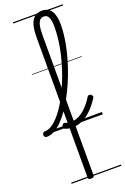

<svg xmlns="http://www.w3.org/2000/svg" viewBox="-335 -1036 1022 1567"><g transform="rotate(-20 176.0 -252.0)"><path d="M165 461Q152 461 146 456.5Q140 452 140 442V-774Q140 -839 152 -881Q164 -923 190 -944Q216 -965 254 -965Q309 -965 335.5 -924.5Q362 -884 362 -807Q362 -754 354 -695.5Q346 -637 331 -576Q316 -515 295.5 -453.5Q275 -392 249.5 -333.5Q224 -275 195.5 -222.5Q167 -170 136 -126.5Q105 -83 72.5 -50.5Q40 -18 7 -0.5Q-26 17 -57 17Q-69 17 -75 9.5Q-81 2 -81 -7Q-81 -16 -75 -23.5Q-69 -31 -57 -31Q-31 -31 -3.5 -47Q24 -63 52 -92Q80 -121 107 -161Q134 -201 159 -249Q184 -297 206.5 -351Q229 -405 247.5 -463Q266 -521 279.5 -579.5Q293 -638 300 -696Q307 -754 307 -807Q307 -860 294.5 -887.5Q282 -915 254 -915Q234 -915 220 -902Q206 -889 199 -858Q192 -827 192 -774V442Q192 452 185.5 456.5Q179 461 165 461ZM169 17Q151 17 133 14Q115 11 100 4Q92 1 90.5 -7.5Q89 -16 92.5 -24.5Q96 -33 103 -38.5Q110 -44 117 -41Q125 -37 136 -35Q147 -33 158 -32Q169 -31 174 -31Q204 -31 236 -46Q268 -61 300.5 -92.5Q333 -124 365 -175Q370 -185 379 -186.5Q388 -188 396 -183Q404 -178 408 -169.5Q412 -161 406 -152Q369 -94 329 -56.5Q289 -19 248.5 -1Q208 17 169 17ZM0 436H433V446H0ZM0 -20H433V0H0ZM0 -505H433V-500H0ZM0 -956H433V-946H0Z"/></g></svg>

Font: Playwrite HU Guides
Style: Regular
Weight: 400
Designer: Veronika Burian, José Scaglione
Foundry: TypeTogether
Version: Version 1.003